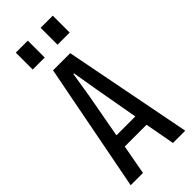

<svg xmlns="http://www.w3.org/2000/svg" viewBox="-296 -983 1028 1028"><g transform="rotate(-45 218.5 -468.5)"><path d="M12 0 153 -729H283L425 0H332L301 -169H136L105 0ZM147 -243H290L245 -496L221 -638H216L193 -495ZM79 -809V-937H170V-809ZM267 -809V-937H359V-809Z"/></g></svg>

Font: Mona Sans Condensed Medium
Style: Regular
Weight: 500
Width: 3
Designer: Deni Anggara
Foundry: GitHub
Version: Version 1.001; ttfautohint (v1.8.4.7-5d5b);gftools[0.9.31]